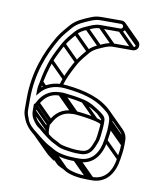

<svg xmlns="http://www.w3.org/2000/svg" viewBox="-82 -715 713 855"><g transform="rotate(10 274.5 -288.0)"><path d="M78.5 -186C78.5 -159.3 93 -141.3 104.3 -128.2C109 -122.5 115.1 -118 122.5 -113C138.3 -99.6 145 -93.9 159.6 -82.9L176.6 -70.9C187.7 -63.1 202.8 -57.2 212 -51.6C232 -39.5 263 -37.4 285 -34.6C289.9 -34 295 -33.5 300 -33.5H320C366.2 -33.5 378.1 -67.2 389 -96.4C396.8 -114.8 397.1 -142.8 399.4 -160.5C400.1 -165.9 400.5 -171.4 400.5 -177V-197C400.5 -218 383.1 -226.1 372.4 -235.1C349.4 -250.4 326 -266.8 293.7 -274.3C263.1 -281.4 234.8 -285.2 200.8 -288.5C195.4 -289 188.4 -288.6 183.5 -288.5C134.7 -287.6 104.1 -259.9 88.3 -228.4C83.9 -220.5 83.8 -219.7 78.5 -215.8ZM93.5 -208.6C97 -212.3 99.8 -218.2 101.5 -221.3C117.6 -248.9 140.6 -273.5 184 -273.5H184.5C189.4 -274 194 -274.2 199.2 -273.5C233.1 -270.5 260.6 -266.6 290.3 -259.7C319.1 -253 339.8 -238.8 363.6 -222.9C372.3 -216.3 385.5 -210.6 385.5 -197V-177C385.5 -172 385.2 -167.1 384.6 -162.5C382 -143.4 381 -115.8 375.1 -102C362.9 -71.4 356.7 -48.5 320 -48.5H300C295.7 -48.5 291.5 -48.9 287 -49.4C264.3 -52.3 232.8 -55.8 220.2 -64.2C209.4 -71.6 194.6 -76.5 185.3 -83.1L168.4 -95.1C154.3 -105 146.8 -112.1 131.8 -124.7C113.6 -139.5 93.5 -156 93.5 -186ZM399 -650.5H310C289 -650.5 276.7 -647.8 260.3 -641L260.1 -640.9C227.6 -627.4 197.3 -615.5 174.3 -588.9C158.1 -570.1 139.1 -548.9 125.5 -525.8C80.8 -449.8 42.5 -354.3 42.5 -235V-186C42.5 -176.5 43.9 -167.5 46.9 -158.5L52.9 -142.6C58.7 -127.1 71.6 -110.1 82.5 -99.2C99.3 -82.4 121.4 -68.9 138.5 -54L155.7 -41.9C168.4 -32.9 182.3 -26.9 192.9 -20.7C220.5 -4.6 261 2.5 301 2.5H320C389.6 2.5 421.1 -53 429.4 -110.9C432.6 -133.4 436.5 -152.1 436.5 -177V-197C436.5 -218.8 427.8 -233.5 416.8 -244.6C366.4 -294.9 295.4 -315.3 205.7 -324.5C160.4 -329.1 124.1 -316.8 97.8 -295.3C104.3 -338.2 115.6 -380.4 129 -418.4C136.2 -437.6 159.1 -483.1 169.4 -500.1C180.5 -518.3 197.6 -539 211.6 -555C223.2 -568.2 236.7 -576.1 254.7 -583C273.8 -591.2 287.6 -599.5 310 -599.5H399C413.1 -599.5 424.5 -610.1 424.5 -624.5C424.5 -638.7 413.5 -650.5 399 -650.5ZM409.5 -624.5C409.5 -618.5 405.5 -614.5 399 -614.5H310C284.1 -614.5 267 -604.5 248.9 -596.8C230.7 -589.1 214.2 -580.1 200.4 -564.9C185.9 -547.9 168.3 -528 156.6 -507.9C145.8 -489.4 123.2 -445.4 115 -423.6C103.4 -390.9 93.7 -356.9 87.6 -320.2C83.8 -304 81.5 -292.7 81.5 -276V-255.3L94.8 -271.2C116.1 -296.8 153.7 -314.6 204.3 -309.5C280.1 -302 340.2 -286.9 384.9 -251.6C402.3 -237.9 421.5 -227.1 421.5 -197V-177C421.5 -153.7 417.9 -136.1 414.6 -113.1C406.7 -58.1 379.1 -12.5 320 -12.5H301C263.9 -12.5 223.2 -19.4 201.2 -33.2C187 -42.1 174.8 -46.8 164.3 -54.1L147.3 -66.1C132.7 -76.5 125.8 -83.5 109.5 -96C93.6 -107.7 72.8 -126.2 67.1 -147.4L61.1 -163.5C58.5 -170.4 57.5 -178.2 57.5 -186V-235C57.5 -351 94.6 -443.7 138.5 -518.2C151 -539.5 169.4 -560.1 185.7 -579.1C205.7 -602.2 233 -613.4 265.9 -627.1C282.7 -633.1 290.1 -635.5 310 -635.5H399C405.2 -635.5 409.5 -630.7 409.5 -624.5ZM191.7 -21.7 262.4 49 273 38.4 202.3 -32.3ZM295.7 0.3 366.4 71 377 60.4 306.3 -10.3ZM314.7 0.3 385.4 71 396 60.4 325.3 -10.3ZM416.7 -106.7 487.4 -36 498 -46.6 427.3 -117.3ZM423.7 -171.7 494.4 -101 505 -111.6 434.3 -182.3ZM423.7 -191.7 494.4 -121 505 -131.6 434.3 -202.3ZM89.7 -313.7 110.1 -293.3 120.7 -303.9 100.3 -324.3ZM116.7 -415.7 187.4 -345 198 -355.6 127.3 -426.3ZM157.7 -498.7 228.4 -428 239 -438.6 168.3 -509.3ZM200.7 -554.7 271.4 -484 282 -494.6 211.3 -565.3ZM246.7 -584.7 317.4 -514 328 -524.6 257.3 -595.3ZM304.7 -601.7 375.4 -531 386 -541.6 315.3 -612.3ZM393.7 -601.7 464.4 -531 475 -541.6 404.3 -612.3ZM411.7 -619.2 482.4 -548.5 493 -559.1 422.3 -629.8ZM104.7 -127.7 109.8 -122.6 120.4 -133.2 115.3 -138.3ZM80.7 -180.7 151.4 -110 162 -120.6 91.3 -191.3ZM80.7 -206.7 151.4 -136 162 -146.6 91.3 -217.3ZM89.7 -219.7 160.4 -149 171 -159.6 100.3 -230.3ZM178.7 -275.7 249.4 -205 260 -215.6 189.3 -286.3ZM194.7 -275.7 265.4 -205 276 -215.6 205.3 -286.3ZM286.7 -261.7 357.4 -191 368 -201.6 297.3 -272.3ZM362.7 -223.7 386.4 -200 397 -210.6 373.3 -234.3ZM396.2 -192.2C386.4 -196.8 376.2 -200.9 364.4 -203.6C333.7 -210.5 305.5 -214.5 271.5 -217.8C266.1 -218.3 259.2 -217.9 254.2 -217.8C205.4 -216.9 174.8 -189.2 159 -157.7C154.6 -149.9 154.5 -149 149.2 -145L149.2 -115.3C149.2 -105 151.4 -95.9 154.7 -87.9L168.5 -93.7C165.9 -100.1 164.2 -107.1 164.2 -115.3L164.2 -137.9C167.7 -141.6 170.5 -147.5 172.2 -150.6C187.4 -178.4 212 -202.8 254.7 -202.8H255.2C260 -203.4 264.8 -203.5 269.9 -202.8C303.8 -199.8 331.2 -195.6 361 -189C371.2 -186.7 380.9 -182.8 389.8 -178.7ZM406.3 -632.5 477 -561.8C479 -559.9 480.2 -557.1 480.2 -553.8C480.2 -547.8 476.3 -543.8 469.7 -543.8L380.7 -543.8C354.9 -543.8 337.7 -533.8 319.6 -526.1C301.4 -518.4 284.6 -509.7 271.1 -494.2C256.4 -477.5 240 -456.9 227.4 -437.3C215.8 -419.9 193.6 -374.1 185.7 -352.8C181.8 -341.8 178.2 -331 174.8 -319.7L189.2 -315.4C192.5 -326.3 195.9 -337.3 199.8 -347.7C206.8 -367 229.8 -412.4 240.1 -429.4C251.2 -447.6 268.6 -468.1 282.3 -484.3C293.8 -497 308.1 -505.1 325.6 -512.4C344.4 -520.2 359 -528.8 380.7 -528.8L469.7 -528.8C483.9 -528.8 495.2 -539.4 495.2 -553.8C495.2 -561 492.4 -567.7 487.6 -572.5L416.9 -643.2ZM406.2 -234 476.9 -163.3C486 -154.1 492.2 -143.9 492.2 -126.3L492.2 -106.3C492.2 -83 488.6 -65.4 485.3 -42.3C477.4 12.6 449.8 58.2 390.7 58.2H371.7C334.6 58.2 293.9 51.2 271.9 37.5C258.1 28.8 244.9 23.3 235.5 16.9L165.3 -53.3L154.7 -42.7L225.9 28.5C236.8 39.4 253.4 42.7 263.3 49.8C288.6 67.2 333.8 73.2 371.7 73.2H390.7C460.3 73.2 491.9 17.7 500.1 -40.2C503.3 -62.7 507.2 -81.4 507.2 -106.3L507.2 -126.3C507.2 -148.1 498.5 -162.8 487.5 -173.9L416.8 -244.6ZM143 -60C143 -60 139.3 -66.3 138.6 -67L110.3 -95.3L99.7 -84.7L170.8 -13.6C185.1 0.7 194.5 5.2 209.1 16.6L219 5.4L148.3 -65.3Z"/></g></svg>

Font: CiSf OpenHand
Style: Gls
Weight: 400
Foundry: Cannot Into Space Fonts
Version: Version 0.7892